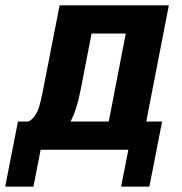

<svg xmlns="http://www.w3.org/2000/svg" viewBox="-68 -567 690 727"><path d="M0 -106.9H37.1Q42.5 -106.9 50 -113.3Q57.6 -119.6 63.5 -127.9Q67.9 -133.8 71.5 -140.9Q75.2 -147.9 78.6 -158Q82 -168 85.4 -181.4Q88.9 -194.8 92.3 -212.4L157.7 -546.9H571.3L485.8 -106.9H545.9L497.6 139.6H390.6L418 0H85.9L58.6 139.6H-48.3ZM343.8 -106.9 408.2 -439.9H278.8L236.8 -224.1Q230 -188.5 220.7 -159.4Q211.4 -130.4 199.2 -106.9Z"/></svg>

Font: Hack
Style: Bold Italic
Weight: 700
Italic angle: -11°
Monospace: yes
Designer: Christopher Simpkins
Foundry: Christopher Simpkins
Version: Version 2.017; ttfautohint (v1.4.1) -l 4 -r 80 -G 350 -x 0 -